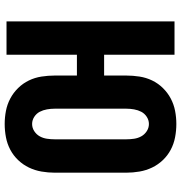

<svg xmlns="http://www.w3.org/2000/svg" viewBox="4 -788 791 840"><g transform="rotate(90 400.0 -367.5)"><path d="M522 8Q493 8 464.5 2.5Q436 -3 410.5 -16.5Q385 -30 364.5 -51Q344 -72 331.5 -98Q319 -124 314.5 -153Q310 -182 310 -211V-308H219V0H73V-735H219V-427H310V-524Q310 -553 314.5 -582Q319 -611 331.5 -637Q344 -663 364.5 -684Q385 -705 410.5 -718.5Q436 -732 464.5 -737.5Q493 -743 522 -743Q551 -743 580 -737.5Q609 -732 634.5 -718.5Q660 -705 680 -684Q700 -663 712.5 -637Q725 -611 730 -582Q735 -553 735 -524V-211Q735 -182 730 -153Q725 -124 712.5 -98Q700 -72 680 -51Q660 -30 634.5 -16.5Q609 -3 580 2.5Q551 8 522 8ZM522 -112Q539 -112 553.5 -121.5Q568 -131 576 -145.5Q584 -160 586.5 -177Q589 -194 589 -211V-524Q589 -541 586.5 -558Q584 -575 576 -589.5Q568 -604 553.5 -613.5Q539 -623 522 -623Q505 -623 490.5 -613.5Q476 -604 468.5 -589.5Q461 -575 458 -558Q455 -541 455 -524V-211Q455 -194 458 -177Q461 -160 468.5 -145.5Q476 -131 490.5 -121.5Q505 -112 522 -112Z"/></g></svg>

Font: Iosevka Aile Heavy
Style: Regular
Weight: 900
Designer: Belleve Invis
Foundry: Belleve Invis
Version: Version 31.1.0; ttfautohint (v1.8.4)